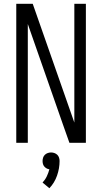

<svg xmlns="http://www.w3.org/2000/svg" viewBox="-20 -755 540 1015"><path d="M66 0V-735H153L373 -107V-735H434V0H347L312 -99L127 -628V0ZM241 240 205 210Q219 195 227.5 177Q236 159 241 140Q233 139 226 135Q219 131 214 125Q209 119 207 111.5Q205 104 205 96Q205 87 208 78Q211 69 217.5 63Q224 57 232.5 54Q241 51 250 51Q259 51 267.5 54Q276 57 282.5 63Q289 69 292 78Q295 87 295 96Q295 135 281.5 173.5Q268 212 241 240Z"/></svg>

Font: Iosevka SS18 Light
Style: Regular
Weight: 300
Monospace: yes
Designer: Belleve Invis
Foundry: Belleve Invis
Version: Version 25.1.1; ttfautohint (v1.8.4)